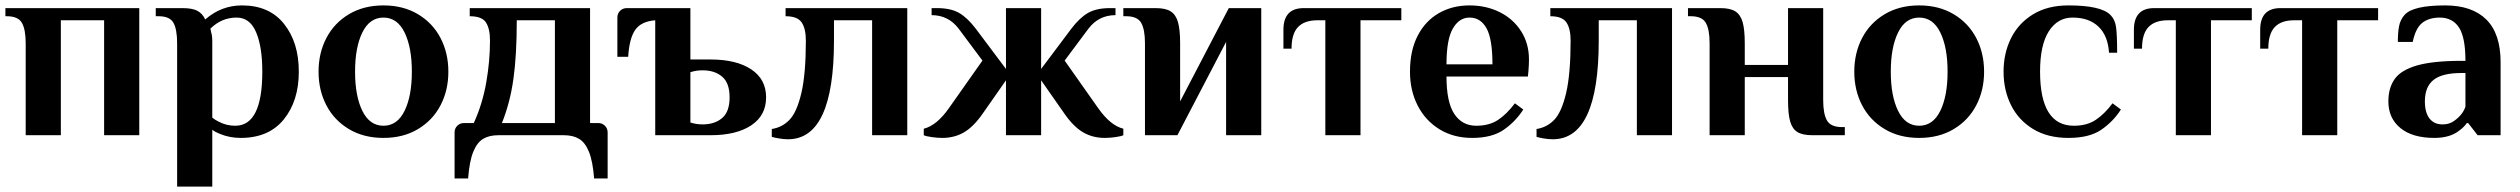

<svg xmlns="http://www.w3.org/2000/svg" viewBox="-21 -500 9319 710"><path d="M74 -340Q74 -391 60 -415.5Q46 -440 4 -440H-1V-470H494V0H364V-425H204V0H74Z M634 -340Q634 -391 620.5 -415.5Q607 -440 565 -440H555V-470H654Q689 -470 708 -460.5Q727 -451 738 -428Q797 -480 874 -480Q975 -480 1029.5 -411.5Q1084 -343 1084 -235Q1084 -127 1028.5 -58.5Q973 10 869 10Q828 10 792 -5Q776 -11 764 -20V190H634ZM949 -235Q949 -327 926 -381Q903 -435 854 -435Q798 -435 757 -394L760 -380Q764 -368 764 -346V-65Q775 -56 788 -50Q816 -35 849 -35Q949 -35 949 -235Z M1157 -235Q1157 -304 1186 -359.5Q1215 -415 1269.5 -447.5Q1324 -480 1397 -480Q1470 -480 1524.5 -447.5Q1579 -415 1608 -359.5Q1637 -304 1637 -235Q1637 -166 1608 -110.5Q1579 -55 1524.5 -22.5Q1470 10 1397 10Q1324 10 1269.5 -22.5Q1215 -55 1186 -110.5Q1157 -166 1157 -235ZM1502 -235Q1502 -325 1475 -380Q1448 -435 1397 -435Q1346 -435 1319 -380Q1292 -325 1292 -235Q1292 -145 1319 -90Q1346 -35 1397 -35Q1448 -35 1475 -90Q1502 -145 1502 -235Z M1660 -10Q1660 -25 1670 -35Q1680 -45 1695 -45H1731Q1763 -115 1777 -194.5Q1791 -274 1791 -350Q1791 -394 1776 -417Q1761 -440 1716 -440V-470H2161V-45H2191Q2206 -45 2216 -35Q2226 -25 2226 -10V160H2176Q2171 96 2157 61.5Q2143 27 2120.5 13.5Q2098 0 2064 0H1822Q1788 0 1765.5 13.5Q1743 27 1729 61.5Q1715 96 1710 160H1660ZM2031 -45V-425H1890Q1890 -296 1877.5 -207.5Q1865 -119 1835 -45Z M2402 -425Q2350 -421 2328 -389.5Q2306 -358 2302 -290H2262V-435Q2262 -450 2272 -460Q2282 -470 2297 -470H2532V-280H2607Q2702 -280 2757 -243.5Q2812 -207 2812 -140Q2812 -73 2757 -36.5Q2702 0 2607 0H2402ZM2677 -140Q2677 -193 2649.5 -216.5Q2622 -240 2577 -240Q2553 -240 2532 -233V-47Q2553 -40 2577 -40Q2622 -40 2649.5 -63.5Q2677 -87 2677 -140Z M2833 6V-23Q2872 -29 2899 -57.5Q2926 -86 2942.5 -156.5Q2959 -227 2959 -350Q2959 -394 2943.5 -417Q2928 -440 2884 -440V-470H3334V0H3204V-425H3063V-350Q3063 15 2893 15Q2878 15 2860 12Q2842 9 2833 6Z M3395 0V-24Q3443 -36 3488 -100L3612 -276L3524 -394Q3486 -444 3424 -444V-470H3444Q3495 -470 3526 -452Q3557 -434 3588 -393L3699 -245V-470H3829V-245L3940 -393Q3971 -434 4002 -452Q4033 -470 4084 -470H4104V-444Q4042 -444 4004 -394L3916 -276L4040 -100Q4085 -36 4133 -24V0Q4125 4 4104 7Q4083 10 4064 10Q4020 10 3984.5 -10.5Q3949 -31 3915 -80L3829 -203V0H3699V-203L3613 -80Q3579 -31 3543.5 -10.5Q3508 10 3464 10Q3446 10 3424.5 7Q3403 4 3395 0Z M4213 -340Q4213 -391 4199 -415.5Q4185 -440 4143 -440H4133V-470H4253Q4289 -470 4308 -458Q4327 -446 4335 -418.5Q4343 -391 4343 -340V-125L4523 -470H4643V0H4513V-345L4333 0H4213Z M4880 -425H4850Q4803 -425 4779 -400Q4755 -375 4755 -320H4725V-390Q4725 -470 4800 -470H5161V-425H5010V0H4880Z M5193 -235Q5193 -313 5221.5 -368Q5250 -423 5300 -451.5Q5350 -480 5413 -480Q5475 -480 5525 -455Q5575 -430 5604 -384.5Q5633 -339 5633 -280Q5633 -261 5631 -237L5629 -217H5328Q5328 -122 5357 -78.5Q5386 -35 5438 -35Q5486 -35 5518.5 -56.5Q5551 -78 5581 -118L5612 -95Q5583 -50 5539.5 -20Q5496 10 5423 10Q5354 10 5302 -22Q5250 -54 5221.5 -109.5Q5193 -165 5193 -235ZM5498 -262Q5498 -356 5476 -395.5Q5454 -435 5413 -435Q5375 -435 5351.5 -394.5Q5328 -354 5328 -262Z M5661 6V-23Q5700 -29 5727 -57.5Q5754 -86 5770.5 -156.5Q5787 -227 5787 -350Q5787 -394 5771.5 -417Q5756 -440 5712 -440V-470H6162V0H6032V-425H5891V-350Q5891 15 5721 15Q5706 15 5688 12Q5670 9 5661 6Z M6301 -340Q6301 -391 6287 -415.5Q6273 -440 6231 -440H6221V-470H6341Q6377 -470 6396 -458Q6415 -446 6423 -418.5Q6431 -391 6431 -340V-260H6591V-470H6721V-130Q6721 -79 6735 -54.5Q6749 -30 6791 -30H6801V0H6681Q6645 0 6626 -11.5Q6607 -23 6599 -50.5Q6591 -78 6591 -130V-215H6431V0H6301Z M6836 -235Q6836 -304 6865 -359.5Q6894 -415 6948.5 -447.5Q7003 -480 7076 -480Q7149 -480 7203.5 -447.5Q7258 -415 7287 -359.5Q7316 -304 7316 -235Q7316 -166 7287 -110.5Q7258 -55 7203.5 -22.5Q7149 10 7076 10Q7003 10 6948.5 -22.5Q6894 -55 6865 -110.5Q6836 -166 6836 -235ZM7181 -235Q7181 -325 7154 -380Q7127 -435 7076 -435Q7025 -435 6998 -380Q6971 -325 6971 -235Q6971 -145 6998 -90Q7025 -35 7076 -35Q7127 -35 7154 -90Q7181 -145 7181 -235Z M7388 -235Q7388 -303 7415.5 -358.5Q7443 -414 7497 -447Q7551 -480 7628 -480Q7748 -480 7783 -445Q7800 -428 7804 -400Q7808 -372 7808 -305H7778Q7774 -368 7739 -401.5Q7704 -435 7643 -435Q7588 -435 7555.5 -384.5Q7523 -334 7523 -235Q7523 -35 7648 -35Q7696 -35 7728.5 -56.5Q7761 -78 7791 -118L7822 -95Q7793 -50 7749 -20Q7705 10 7628 10Q7551 10 7497 -23Q7443 -56 7415.5 -111.5Q7388 -167 7388 -235Z M8025 -425H7995Q7948 -425 7924 -400Q7900 -375 7900 -320H7870V-390Q7870 -470 7945 -470H8306V-425H8155V0H8025Z M8492 -425H8462Q8415 -425 8391 -400Q8367 -375 8367 -320H8337V-390Q8337 -470 8412 -470H8773V-425H8622V0H8492Z M8811 -125Q8811 -175 8834.5 -208Q8858 -241 8917 -258Q8976 -275 9081 -275H9096Q9096 -362 9072 -398.5Q9048 -435 9001 -435Q8962 -435 8937 -416Q8912 -397 8901 -345H8846Q8846 -379 8850.5 -403Q8855 -427 8871 -445Q8902 -480 9021 -480Q9121 -480 9173.5 -427.5Q9226 -375 9226 -270V0H9141L9106 -45H9101Q9092 -31 9073 -17Q9039 10 8981 10Q8900 10 8855.5 -26.5Q8811 -63 8811 -125ZM9076 -72Q9089 -86 9096 -105V-230H9081Q9010 -230 8978 -204.5Q8946 -179 8946 -125Q8946 -84 8963 -62Q8980 -40 9011 -40Q9032 -40 9047 -48.5Q9062 -57 9076 -72Z"/></svg>

Font: Philosopher
Style: Bold
Weight: 700
Designer: Jovanny Lemonad
Foundry: Jovanny Lemonad
Version: Version 2.000